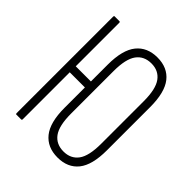

<svg xmlns="http://www.w3.org/2000/svg" viewBox="-186 -780 905 905"><g transform="rotate(45 266.5 -327.5)"><path d="M343 6Q275 6 238 -40Q201 -86 201 -183V-471Q201 -569 238 -615Q275 -661 343 -661Q411 -661 447.5 -615Q484 -569 484 -471V-183Q484 -85 447.5 -39.5Q411 6 343 6ZM63 0Q59 0 59 -6V-649Q59 -655 63 -655H95Q100 -655 100 -649V-359H218V-319H100V-6Q100 0 95 0ZM343 -34Q391 -34 417 -69Q443 -104 443 -186V-469Q443 -550 417 -585.5Q391 -621 343 -621Q294 -621 268 -585.5Q242 -550 242 -469V-186Q242 -105 268 -69.5Q294 -34 343 -34Z"/></g></svg>

Font: Sofia Sans Extra Condensed Light
Style: Regular
Weight: 300
Designer: Botio Nikoltchev, Ani Petrova
Foundry: lettersoup
Version: Version 4.101